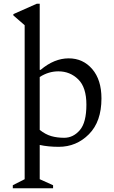

<svg xmlns="http://www.w3.org/2000/svg" viewBox="-20 -770 607 1020"><path d="M48 230V214L111 182V-636L51 -688V-695L175 -750H191V-399H196Q268 -460 345 -460Q421 -460 470 -403Q519 -346 519 -247Q519 -124 452.5 -57Q386 10 292 10Q236 10 191 0V182L262 214V230ZM290 -391Q238 -391 191 -361V-80Q221 -56 252 -47Q283 -38 321 -38Q369 -38 404 -78.5Q439 -119 439 -214Q439 -306 395.5 -348.5Q352 -391 290 -391Z"/></svg>

Font: Spectral
Style: Regular
Weight: 400
Designer: Jean-Baptiste Levee
Foundry: Production Type
Version: Version 1.002